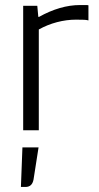

<svg xmlns="http://www.w3.org/2000/svg" viewBox="-20 -517 392 762"><path d="M134 0H72V-494H128L132 -450H135Q176 -473 217 -485Q258 -497 298 -497Q315 -497 321 -497Q327 -497 331 -496V-436Q324 -438 313.5 -438.5Q303 -439 282 -439Q244 -439 206 -429Q168 -419 134 -400ZM133 68 113 196Q110 211 102 218Q94 225 81 225H63L69 68Z"/></svg>

Font: Blinker Light
Style: Regular
Weight: 300
Designer: Juergen Huber
Foundry: supertype
Version: Version 1.017;hotconv 1.0.117;makeotfexe 2.5.65602